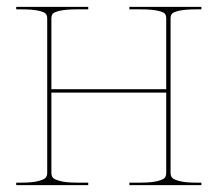

<svg xmlns="http://www.w3.org/2000/svg" viewBox="-20 -540 635 560"><path d="M27.3 0V-7.3H42.5Q74.7 -7.3 92 -12Q109.4 -16.6 113.5 -22Q117.7 -27.3 117.7 -36.1V-486.3Q117.7 -495.1 113.5 -500Q109.4 -504.9 92 -508.8Q74.7 -512.7 42.5 -512.7H27.3V-520H237.3V-512.7H205.1Q172.9 -512.7 155.5 -508.8Q138.2 -504.9 134 -500Q129.9 -495.1 129.9 -486.3V-279.8H464.8V-486.3Q464.8 -495.1 460.9 -500Q457 -504.9 439.7 -508.8Q422.4 -512.7 390.1 -512.7H357.4V-520H567.4V-512.7H552.7Q520.5 -512.7 503.2 -508.8Q485.8 -504.9 481.7 -500Q477.5 -495.1 477.5 -486.3V-36.1Q477.5 -27.3 481.7 -22Q485.8 -16.6 503.2 -12Q520.5 -7.3 552.7 -7.3H567.4V0H357.4V-7.3H390.1Q422.4 -7.3 439.7 -12Q457 -16.6 460.9 -22Q464.8 -27.3 464.8 -36.1V-270H129.9V-36.1Q129.9 -27.3 134 -22Q138.2 -16.6 155.5 -12Q172.9 -7.3 205.1 -7.3H237.3V0Z"/></svg>

Font: Znikomit
Style: Regular
Weight: 100
Designer: gluk
Foundry: gluk
Version: Version 0.53